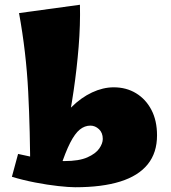

<svg xmlns="http://www.w3.org/2000/svg" viewBox="-20 -777 720 807"><path d="M296 10Q270 10 224.5 5Q179 0 127.5 -10Q76 -20 30 -34L56 -130Q102 -120 148.5 -110Q195 -100 251 -100Q312 -100 347 -115.5Q382 -131 397 -152.5Q412 -174 412 -193Q412 -219 396 -234Q380 -249 360 -249Q336 -249 315.5 -232.5Q295 -216 275 -177Q255 -138 232 -68L166 -93Q178 -168 208 -226.5Q238 -285 279.5 -326Q321 -367 367 -388.5Q413 -410 458 -410Q511 -410 552 -385Q593 -360 616.5 -315Q640 -270 640 -208Q640 -135 601 -86.5Q562 -38 485.5 -14Q409 10 296 10ZM107 -39Q107 -225 98.5 -391.5Q90 -558 60 -722L316 -757Q318 -672 310.5 -580Q303 -488 289.5 -396Q276 -304 258.5 -220.5Q241 -137 221 -69Z"/></svg>

Font: Marhey
Style: Bold
Weight: 700
Designer: Nur Syamsi & Bustanul Arifin
Foundry: Namelatype
Version: Version 1.000